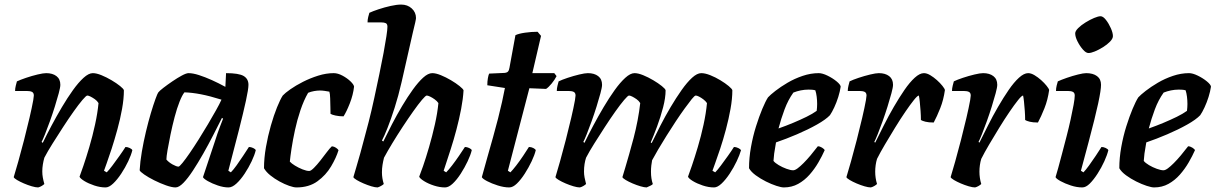

<svg xmlns="http://www.w3.org/2000/svg" viewBox="-20 -820 5318 840"><path d="M147 0Q136 0 119 -5Q102 -10 84.5 -17.5Q67 -25 54.5 -32.5Q42 -40 40 -45Q48 -71 60 -113.5Q72 -156 85 -206.5Q98 -257 109 -304Q114 -326 118.5 -346.5Q123 -367 125.5 -382Q128 -397 128 -402Q128 -414 120 -418Q112 -422 97 -422H46Q46 -433 49 -445Q52 -457 54 -464Q69 -471 94 -479.5Q119 -488 144 -494Q169 -500 182 -500Q210 -500 227 -487Q244 -474 244 -449Q244 -438 237 -412Q230 -386 220 -354Q210 -322 198.5 -290Q187 -258 177 -233Q167 -208 162 -199L167 -195Q184 -230 205.5 -270.5Q227 -311 251 -351.5Q275 -392 299 -425.5Q323 -459 345.5 -479.5Q368 -500 386 -500Q402 -500 424 -491Q446 -482 468 -469Q490 -456 505.5 -443.5Q521 -431 522 -425Q522 -388 514 -343.5Q506 -299 493.5 -253.5Q481 -208 468.5 -169.5Q456 -131 446.5 -105Q437 -79 435 -73L447 -66Q457 -76 472 -96Q487 -116 503 -138.5Q519 -161 529 -177Q538 -177 547.5 -172.5Q557 -168 559 -163Q554 -142 541 -114.5Q528 -87 510.5 -60.5Q493 -34 475 -17Q457 0 442 0Q418 0 392.5 -8.5Q367 -17 349 -28Q331 -39 328 -47Q333 -60 345 -95Q357 -130 371 -177.5Q385 -225 396 -275.5Q407 -326 411 -369Q405 -379 395 -386Q385 -393 376 -397.5Q367 -402 362 -402Q357 -402 340.5 -382.5Q324 -363 302 -332Q280 -301 256 -264Q232 -227 210 -192Q188 -157 174 -130Q170 -116 167.5 -100.5Q165 -85 165 -70Q165 -56 167.5 -42.5Q170 -29 174 -15Q170 -11 162.5 -6.5Q155 -2 147 0Z M748 0Q732 0 706.5 -9Q681 -18 655 -31Q629 -44 611 -56.5Q593 -69 591 -75Q593 -112 600.5 -156Q608 -200 618.5 -244Q629 -288 640 -325Q651 -362 660 -386.5Q669 -411 672 -415Q677 -422 694.5 -435.5Q712 -449 734 -464Q756 -479 775.5 -489.5Q795 -500 805 -500Q824 -500 850.5 -491.5Q877 -483 907 -469.5Q937 -456 966 -440L969 -500Q1025 -500 1046 -487.5Q1067 -475 1067 -449Q1067 -430 1056 -379.5Q1045 -329 1025.5 -252Q1006 -175 979 -73L990 -66Q1001 -77 1015 -96.5Q1029 -116 1043.5 -138Q1058 -160 1069 -177Q1078 -177 1087.5 -172.5Q1097 -168 1099 -163Q1094 -142 1081 -114.5Q1068 -87 1050.5 -60.5Q1033 -34 1014.5 -17Q996 0 980 0Q958 0 933 -8.5Q908 -17 889.5 -27.5Q871 -38 868 -45L920 -201Q926 -220 931.5 -236Q937 -252 943 -267.5Q949 -283 956 -301L951 -304Q934 -270 913 -229Q892 -188 869 -147.5Q846 -107 824 -73.5Q802 -40 782.5 -20Q763 0 748 0ZM761 -91Q765 -91 778.5 -107.5Q792 -124 810.5 -151Q829 -178 849.5 -210.5Q870 -243 889.5 -276Q909 -309 925 -337.5Q941 -366 949 -384Q898 -400 859 -407.5Q820 -415 787 -416Q777 -404 765.5 -375Q754 -346 744 -308Q734 -270 726 -231.5Q718 -193 713 -163.5Q708 -134 708 -122Q718 -110 735 -100.5Q752 -91 761 -91Z M1277 0Q1265 0 1245 -7Q1225 -14 1203 -26Q1181 -38 1162.5 -53Q1144 -68 1135 -84Q1135 -128 1143.5 -176.5Q1152 -225 1165 -270.5Q1178 -316 1192 -350.5Q1206 -385 1217 -402Q1227 -413 1250.5 -429.5Q1274 -446 1305.5 -462Q1337 -478 1372 -489Q1407 -500 1440 -500Q1458 -500 1478.5 -489Q1499 -478 1513.5 -464Q1528 -450 1529 -441Q1525 -405 1510.5 -368Q1496 -331 1483 -311Q1464 -311 1448 -314.5Q1432 -318 1426 -322Q1426 -331 1425.5 -350Q1425 -369 1424.5 -389.5Q1424 -410 1421 -419Q1410 -421 1399.5 -422.5Q1389 -424 1380 -424Q1368 -424 1354 -421.5Q1340 -419 1328 -414Q1309 -381 1294.5 -338Q1280 -295 1270.5 -251Q1261 -207 1255.5 -170.5Q1250 -134 1248 -113Q1255 -105 1270.5 -95.5Q1286 -86 1303.5 -79Q1321 -72 1333 -72Q1340 -72 1353.5 -85.5Q1367 -99 1381.5 -117.5Q1396 -136 1409.5 -154Q1423 -172 1432 -180Q1442 -179 1450 -173.5Q1458 -168 1461 -163Q1451 -130 1428.5 -92Q1406 -54 1369 -27Q1332 0 1277 0Z M1632 0Q1621 0 1604.5 -5Q1588 -10 1570.5 -17.5Q1553 -25 1540.5 -32.5Q1528 -40 1526 -45Q1530 -60 1538.5 -87.5Q1547 -115 1556.5 -150Q1566 -185 1575.5 -221Q1585 -257 1593 -287Q1606 -338 1617.5 -391.5Q1629 -445 1639.5 -495Q1650 -545 1658 -588Q1666 -631 1670.5 -661Q1675 -691 1675 -703Q1675 -715 1668 -718.5Q1661 -722 1648 -722H1588Q1588 -734 1591 -746Q1594 -758 1596 -764Q1611 -771 1636.5 -779.5Q1662 -788 1689 -794Q1716 -800 1735 -800Q1763 -800 1781.5 -783Q1800 -766 1800 -741Q1800 -737 1796.5 -721Q1793 -705 1786 -677L1737 -461Q1723 -400 1706.5 -348.5Q1690 -297 1675.5 -260.5Q1661 -224 1651 -205L1657 -201Q1674 -236 1695 -276.5Q1716 -317 1739.5 -356.5Q1763 -396 1786.5 -428.5Q1810 -461 1831.5 -480.5Q1853 -500 1871 -500Q1887 -500 1909 -491Q1931 -482 1953 -469Q1975 -456 1990.5 -443.5Q2006 -431 2008 -425Q2006 -388 1997.5 -343.5Q1989 -299 1977 -253.5Q1965 -208 1952.5 -169.5Q1940 -131 1931.5 -105Q1923 -79 1921 -73L1932 -66Q1943 -77 1958 -96.5Q1973 -116 1988 -138Q2003 -160 2014 -177Q2023 -177 2032.5 -172.5Q2042 -168 2044 -163Q2039 -142 2026 -114.5Q2013 -87 1996 -60.5Q1979 -34 1961 -17Q1943 0 1927 0Q1904 0 1879 -8Q1854 -16 1835.5 -27.5Q1817 -39 1814 -47Q1819 -59 1831 -93.5Q1843 -128 1857 -176Q1871 -224 1882.5 -275Q1894 -326 1898 -369Q1892 -378 1881.5 -385.5Q1871 -393 1861.5 -397.5Q1852 -402 1847 -402Q1842 -402 1826 -383Q1810 -364 1788 -333Q1766 -302 1742 -265.5Q1718 -229 1696.5 -193.5Q1675 -158 1660 -130Q1656 -114 1653.5 -98.5Q1651 -83 1651 -66Q1651 -53 1653 -40.5Q1655 -28 1659 -15Q1655 -11 1647 -6.5Q1639 -2 1632 0Z M2208 0Q2185 0 2158 -8.5Q2131 -17 2111 -27.5Q2091 -38 2088 -45Q2100 -89 2112.5 -133Q2125 -177 2137 -219.5Q2149 -262 2159 -301.5Q2169 -341 2176.5 -374.5Q2184 -408 2189 -435L2112 -447Q2112 -464 2114.5 -478Q2117 -492 2120 -498L2187 -501Q2198 -502 2202.5 -507Q2207 -512 2209 -524L2235 -666Q2249 -673 2277 -677Q2305 -681 2332 -681L2347 -663L2309 -500H2405L2415 -487Q2407 -471 2393.5 -454.5Q2380 -438 2369 -431L2296 -434L2202 -73L2213 -66Q2223 -76 2238.5 -96Q2254 -116 2269 -138.5Q2284 -161 2294 -177Q2304 -177 2313 -172.5Q2322 -168 2324 -163Q2319 -142 2306 -114.5Q2293 -87 2276 -60.5Q2259 -34 2241.5 -17Q2224 0 2208 0Z M2517 0Q2506 0 2489 -5Q2472 -10 2454.5 -17.5Q2437 -25 2424.5 -32.5Q2412 -40 2410 -45Q2418 -71 2430 -113.5Q2442 -156 2455 -206.5Q2468 -257 2479 -304Q2484 -326 2488.5 -346.5Q2493 -367 2495.5 -382Q2498 -397 2498 -402Q2498 -414 2490 -418Q2482 -422 2467 -422H2416Q2416 -433 2419 -445Q2422 -457 2424 -464Q2438 -471 2463.5 -479.5Q2489 -488 2514 -494Q2539 -500 2552 -500Q2580 -500 2597 -487Q2614 -474 2614 -449Q2614 -438 2607 -412Q2600 -386 2590 -354Q2580 -322 2568.5 -290Q2557 -258 2547 -233Q2537 -208 2532 -199L2537 -195Q2554 -230 2575.5 -270.5Q2597 -311 2621 -351.5Q2645 -392 2669 -425.5Q2693 -459 2715.5 -479.5Q2738 -500 2756 -500Q2772 -500 2794 -491Q2816 -482 2838 -469Q2860 -456 2875.5 -443.5Q2891 -431 2892 -425Q2892 -392 2881 -350Q2870 -308 2855 -267.5Q2840 -227 2827 -197L2831 -194Q2848 -229 2869 -270Q2890 -311 2914 -351.5Q2938 -392 2962 -426Q2986 -460 3008 -480Q3030 -500 3048 -500Q3065 -500 3087.5 -491Q3110 -482 3131.5 -469Q3153 -456 3168 -443.5Q3183 -431 3184 -425Q3184 -388 3176 -343.5Q3168 -299 3156 -254Q3144 -209 3131 -170Q3118 -131 3108.5 -105Q3099 -79 3097 -73L3109 -66Q3119 -76 3134 -96Q3149 -116 3165 -138.5Q3181 -161 3191 -177Q3200 -177 3209.5 -172.5Q3219 -168 3222 -163Q3216 -142 3203 -114.5Q3190 -87 3172.5 -60.5Q3155 -34 3137 -17Q3119 0 3104 0Q3080 0 3054.5 -8.5Q3029 -17 3011 -28Q2993 -39 2990 -47Q2995 -60 3007 -95Q3019 -130 3033 -177Q3047 -224 3058 -274.5Q3069 -325 3073 -369Q3067 -378 3057 -385.5Q3047 -393 3038 -397.5Q3029 -402 3024 -402Q3019 -402 3006.5 -386.5Q2994 -371 2975.5 -345.5Q2957 -320 2936.5 -289Q2916 -258 2896 -226Q2876 -194 2859.5 -166Q2843 -138 2833 -119Q2831 -109 2829.5 -96Q2828 -83 2828 -69Q2828 -53 2830 -40Q2832 -27 2836 -15Q2835 -12 2825.5 -7.5Q2816 -3 2809 0Q2799 0 2782 -5Q2765 -10 2747.5 -17.5Q2730 -25 2717.5 -32.5Q2705 -40 2703 -45Q2708 -61 2715.5 -86.5Q2723 -112 2732.5 -145Q2742 -178 2752 -216Q2762 -254 2769.5 -293.5Q2777 -333 2781 -369Q2775 -379 2765 -386Q2755 -393 2746 -397.5Q2737 -402 2732 -402Q2727 -402 2710.5 -382.5Q2694 -363 2672 -332Q2650 -301 2626 -264Q2602 -227 2580 -192Q2558 -157 2544 -130Q2540 -118 2537.5 -102.5Q2535 -87 2535 -69Q2535 -57 2537.5 -43.5Q2540 -30 2544 -15Q2540 -11 2532.5 -6.5Q2525 -2 2517 0Z M3409 0Q3398 0 3376.5 -7Q3355 -14 3331 -26Q3307 -38 3286.5 -53Q3266 -68 3257 -84Q3257 -129 3265.5 -176.5Q3274 -224 3287.5 -267Q3301 -310 3315 -343.5Q3329 -377 3340 -394Q3350 -405 3372.5 -422.5Q3395 -440 3425.5 -458Q3456 -476 3491.5 -488Q3527 -500 3562 -500Q3578 -500 3600.5 -489Q3623 -478 3640 -464Q3657 -450 3658 -441Q3655 -420 3647.5 -396Q3640 -372 3630 -350.5Q3620 -329 3611 -316Q3593 -297 3554 -275Q3515 -253 3467 -232.5Q3419 -212 3375 -197Q3369 -164 3367 -148Q3365 -132 3364 -116Q3371 -107 3387 -97.5Q3403 -88 3421 -81.5Q3439 -75 3450 -75Q3458 -75 3469.5 -83.5Q3481 -92 3495.5 -106.5Q3510 -121 3526 -140Q3542 -159 3558 -180Q3567 -180 3576.5 -174Q3586 -168 3588 -163Q3577 -138 3560.5 -109.5Q3544 -81 3522 -56Q3500 -31 3472 -15.5Q3444 0 3409 0ZM3386 -258Q3420 -270 3451 -283Q3482 -296 3508.5 -309Q3535 -322 3553 -335Q3554 -343 3554.5 -350.5Q3555 -358 3555 -365Q3555 -381 3553 -397Q3551 -413 3547 -425Q3539 -427 3532 -427.5Q3525 -428 3517 -428Q3500 -428 3483 -424.5Q3466 -421 3451 -415Q3428 -383 3412.5 -341.5Q3397 -300 3386 -258Z M3790 0Q3779 0 3762 -5Q3745 -10 3727.5 -17.5Q3710 -25 3697.5 -32.5Q3685 -40 3683 -45Q3691 -71 3703 -113.5Q3715 -156 3728 -206.5Q3741 -257 3752 -304Q3757 -326 3761.5 -346.5Q3766 -367 3768.5 -382Q3771 -397 3771 -402Q3771 -414 3763 -418Q3755 -422 3740 -422H3689Q3689 -433 3692 -445Q3695 -457 3697 -464Q3711 -471 3736.5 -479.5Q3762 -488 3787 -494Q3812 -500 3825 -500Q3853 -500 3870 -487Q3887 -474 3887 -449Q3887 -438 3880 -412Q3873 -386 3863 -354Q3853 -322 3841.5 -290Q3830 -258 3820 -233Q3810 -208 3805 -199L3809 -196Q3826 -230 3846.5 -271Q3867 -312 3890.5 -352.5Q3914 -393 3937 -426.5Q3960 -460 3982 -480Q4004 -500 4022 -500Q4035 -500 4050 -491Q4065 -482 4079 -469.5Q4093 -457 4103 -444.5Q4113 -432 4114 -426Q4108 -383 4093.5 -346.5Q4079 -310 4065 -284Q4043 -284 4029 -287.5Q4015 -291 4009 -295Q4009 -313 4007.5 -334.5Q4006 -356 4004 -375Q4002 -394 4000 -402Q3994 -402 3978 -382Q3962 -362 3940.5 -330.5Q3919 -299 3896 -261.5Q3873 -224 3852 -188.5Q3831 -153 3817 -125Q3813 -112 3811 -97.5Q3809 -83 3809 -69Q3809 -55 3811 -41.5Q3813 -28 3817 -15Q3813 -11 3805.5 -6.5Q3798 -2 3790 0Z M4246 0Q4235 0 4218 -5Q4201 -10 4183.5 -17.5Q4166 -25 4153.5 -32.5Q4141 -40 4139 -45Q4147 -71 4159 -113.5Q4171 -156 4184 -206.5Q4197 -257 4208 -304Q4213 -326 4217.5 -346.5Q4222 -367 4224.5 -382Q4227 -397 4227 -402Q4227 -414 4219 -418Q4211 -422 4196 -422H4145Q4145 -433 4148 -445Q4151 -457 4153 -464Q4167 -471 4192.5 -479.5Q4218 -488 4243 -494Q4268 -500 4281 -500Q4309 -500 4326 -487Q4343 -474 4343 -449Q4343 -438 4336 -412Q4329 -386 4319 -354Q4309 -322 4297.5 -290Q4286 -258 4276 -233Q4266 -208 4261 -199L4265 -196Q4282 -230 4302.5 -271Q4323 -312 4346.5 -352.5Q4370 -393 4393 -426.5Q4416 -460 4438 -480Q4460 -500 4478 -500Q4491 -500 4506 -491Q4521 -482 4535 -469.5Q4549 -457 4559 -444.5Q4569 -432 4570 -426Q4564 -383 4549.5 -346.5Q4535 -310 4521 -284Q4499 -284 4485 -287.5Q4471 -291 4465 -295Q4465 -313 4463.5 -334.5Q4462 -356 4460 -375Q4458 -394 4456 -402Q4450 -402 4434 -382Q4418 -362 4396.5 -330.5Q4375 -299 4352 -261.5Q4329 -224 4308 -188.5Q4287 -153 4273 -125Q4269 -112 4267 -97.5Q4265 -83 4265 -69Q4265 -55 4267 -41.5Q4269 -28 4273 -15Q4269 -11 4261.5 -6.5Q4254 -2 4246 0Z M4715 0Q4691 0 4665 -8.5Q4639 -17 4620 -27.5Q4601 -38 4598 -45Q4602 -57 4609.5 -84.5Q4617 -112 4626.5 -148Q4636 -184 4646 -222.5Q4656 -261 4664 -297.5Q4672 -334 4677 -361.5Q4682 -389 4682 -402Q4682 -414 4674 -418Q4666 -422 4652 -422H4600Q4600 -434 4603 -446Q4606 -458 4608 -464Q4623 -471 4647.5 -479.5Q4672 -488 4696 -494Q4720 -500 4732 -500Q4762 -500 4779.5 -487Q4797 -474 4797 -449Q4797 -438 4794 -418Q4791 -398 4784.5 -367.5Q4778 -337 4767.5 -295Q4757 -253 4742.5 -198Q4728 -143 4709 -73L4720 -66Q4730 -76 4744.5 -96Q4759 -116 4774 -138.5Q4789 -161 4799 -177Q4808 -177 4817.5 -172.5Q4827 -168 4829 -163Q4824 -142 4811.5 -114.5Q4799 -87 4782 -60.5Q4765 -34 4748 -17Q4731 0 4715 0ZM4742 -588Q4731 -588 4717.5 -603.5Q4704 -619 4694 -639Q4684 -659 4684 -674Q4684 -684 4697 -697Q4710 -710 4729.5 -722Q4749 -734 4767 -741.5Q4785 -749 4795 -749Q4806 -749 4818.5 -733Q4831 -717 4840 -696.5Q4849 -676 4849 -662Q4849 -651 4836.5 -638Q4824 -625 4805.5 -613.5Q4787 -602 4770 -595Q4753 -588 4742 -588Z M5029 0Q5018 0 4996.5 -7Q4975 -14 4951 -26Q4927 -38 4906.5 -53Q4886 -68 4877 -84Q4877 -129 4885.5 -176.5Q4894 -224 4907.5 -267Q4921 -310 4935 -343.5Q4949 -377 4960 -394Q4970 -405 4992.5 -422.5Q5015 -440 5045.5 -458Q5076 -476 5111.5 -488Q5147 -500 5182 -500Q5198 -500 5220.5 -489Q5243 -478 5260 -464Q5277 -450 5278 -441Q5275 -420 5267.5 -396Q5260 -372 5250 -350.5Q5240 -329 5231 -316Q5213 -297 5174 -275Q5135 -253 5087 -232.5Q5039 -212 4995 -197Q4989 -164 4987 -148Q4985 -132 4984 -116Q4991 -107 5007 -97.5Q5023 -88 5041 -81.5Q5059 -75 5070 -75Q5078 -75 5089.5 -83.5Q5101 -92 5115.5 -106.5Q5130 -121 5146 -140Q5162 -159 5178 -180Q5187 -180 5196.5 -174Q5206 -168 5208 -163Q5197 -138 5180.5 -109.5Q5164 -81 5142 -56Q5120 -31 5092 -15.5Q5064 0 5029 0ZM5006 -258Q5040 -270 5071 -283Q5102 -296 5128.5 -309Q5155 -322 5173 -335Q5174 -343 5174.5 -350.5Q5175 -358 5175 -365Q5175 -381 5173 -397Q5171 -413 5167 -425Q5159 -427 5152 -427.5Q5145 -428 5137 -428Q5120 -428 5103 -424.5Q5086 -421 5071 -415Q5048 -383 5032.5 -341.5Q5017 -300 5006 -258Z"/></svg>

Font: Texturina 12pt
Style: Bold Italic
Weight: 700
Italic angle: -11°
Designer: Guillermo Torres Carreño
Foundry: Omnibus-Type
Version: Version 1.002